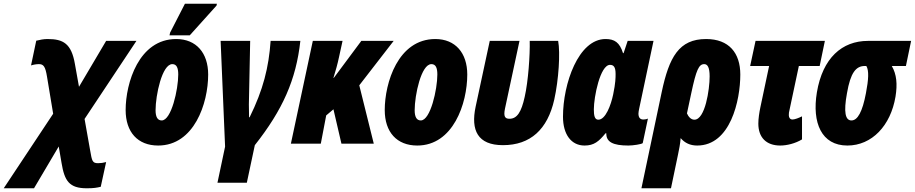

<svg xmlns="http://www.w3.org/2000/svg" viewBox="-119 -773 4922 1033"><path d="M-99 240H64L197 15L212 103C228 200 253 240 348 240C386 240 401 237 423 232L452 99C437 103 423 105 409 105C378 105 376 94 366 36L336 -133L615 -553H452L306 -306L284 -429C265 -539 221 -563 137 -563C116 -563 96 -559 76 -554L48 -421C60 -425 77 -428 90 -428C115 -428 125 -416 134 -360L167 -161Z M793 -583H902L1046 -743L1048 -753H876L796 -597ZM732 10C925 10 1001 -216 1001 -372C1001 -488 937 -563 829 -563C628 -563 557 -326 557 -181C557 -62 622 10 732 10ZM751 -125C728 -125 718 -145 718 -180C718 -261 753 -428 808 -428C831 -428 840 -409 840 -372C840 -292 803 -125 751 -125Z M1051 210H1209L1252 8C1402 -182 1474 -344 1497 -553H1337C1327 -410 1297 -290 1224 -142H1221C1221 -165 1220 -188 1220 -211L1227 -553H1068L1092 16Z M1446 0H1607L1636 -152L1675 -185L1718 0H1892L1814 -314L1999 -553H1825L1677 -354H1675C1687 -393 1697 -428 1705 -466L1724 -553H1564Z M2126 10C2319 10 2395 -216 2395 -372C2395 -488 2331 -563 2223 -563C2022 -563 1951 -326 1951 -181C1951 -62 2016 10 2126 10ZM2145 -125C2122 -125 2112 -145 2112 -180C2112 -261 2147 -428 2202 -428C2225 -428 2234 -409 2234 -372C2234 -292 2197 -125 2145 -125Z M2587 8C2735 8 2827 -77 2863 -237C2887 -345 2896 -489 2884 -553H2731C2733 -478 2723 -335 2704 -252C2686 -170 2663 -134 2622 -134C2598 -134 2589 -146 2598 -189L2676 -553H2516L2440 -199C2413 -72 2451 8 2587 8Z M3026 10C3077 10 3103 -12 3139 -56H3143C3142 -9 3179 10 3262 10C3287 10 3333 3 3339 -3L3367 -135C3359 -131 3348 -130 3342 -130C3324 -130 3316 -142 3316 -162C3316 -169 3318 -179 3320 -189L3397 -553H3258L3236 -487H3233C3215 -545 3187 -563 3139 -563C2993 -563 2910 -323 2910 -145C2910 -49 2955 10 3026 10ZM3100 -129C3080 -129 3076 -152 3076 -185C3076 -251 3110 -424 3163 -424C3183 -424 3193 -412 3193 -375C3193 -356 3193 -327 3180 -265C3168 -207 3139 -129 3100 -129Z M3441 -277 3332 240H3491L3529 58C3534 35 3541 0 3543 -30C3565 -4 3594 10 3632 10C3811 10 3864 -233 3864 -372C3864 -488 3803 -563 3680 -563C3534 -563 3481 -466 3441 -277ZM3617 -129C3597 -129 3584 -147 3577 -163L3600 -271C3627 -398 3641 -428 3670 -428C3688 -428 3699 -410 3699 -362C3699 -292 3675 -129 3617 -129Z M4079 10C4114 10 4160 -1 4196 -23V-147C4180 -139 4157 -130 4145 -130C4132 -130 4125 -140 4125 -153C4125 -164 4126 -171 4128 -178L4179 -418H4291L4319 -553H3946L3917 -418H4019L3972 -196C3966 -167 3961 -135 3961 -108C3961 -34 4003 10 4079 10Z M4440 10C4572 10 4673 -97 4699 -253C4710 -321 4705 -373 4679 -418H4755L4783 -553H4551C4411 -553 4307 -461 4276 -276C4249 -112 4301 10 4440 10ZM4462 -125C4429 -125 4419 -169 4438 -272C4457 -382 4486 -418 4534 -418H4542C4557 -394 4554 -345 4540 -272C4521 -171 4495 -125 4462 -125Z"/></svg>

Font: Noto Sans ExtraCondensed Black
Style: Italic
Weight: 900
Width: 2
Italic angle: -12°
Designer: Monotype Design Team
Foundry: Monotype Imaging Inc.
Version: Version 2.013